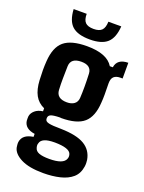

<svg xmlns="http://www.w3.org/2000/svg" viewBox="-179 -872 860 1148"><g transform="rotate(20 251.0 -298.0)"><path d="M247 194Q156 194 105 168Q54 142 46 104Q45 98 44 88Q43 78 44 70Q51 20 119 10V-9Q55 -18 48 -66Q47 -76 47.5 -82Q48 -88 48 -95Q51 -116 70 -132.5Q89 -149 120 -153V-172Q80 -190 60 -226.5Q40 -263 37 -321Q35 -357 35 -384.5Q35 -412 37 -441Q43 -532 89 -570.5Q135 -609 235 -609Q363 -609 403 -543H422Q430 -599 500 -600V-500H485Q460 -500 445.5 -487.5Q431 -475 431 -444Q432 -399 432 -372.5Q432 -346 430 -321Q425 -231 380 -191.5Q335 -152 235 -152Q233 -152 231.5 -152.5Q230 -153 229 -153Q184 -152 169.5 -145Q155 -138 155 -123V-118Q155 -102 178.5 -96.5Q202 -91 257 -91Q357 -89 407 -59Q457 -29 467 30Q468 37 468.5 49Q469 61 467 73Q460 119 430 145Q400 171 352.5 182.5Q305 194 247 194ZM235 -252Q264 -252 281.5 -265Q299 -278 301 -303Q305 -371 301 -459Q298 -510 235 -510Q168 -510 166 -457Q165 -413 164.5 -378Q164 -343 166 -306Q169 -252 235 -252ZM252 102Q341 102 355 63Q361 48 355 32Q343 -1 251 -2Q207 -2 185 8Q163 18 159 36Q156 43 156.5 51Q157 59 159 65Q164 85 186.5 93.5Q209 102 252 102ZM83 -790H166Q166 -752 182 -735.5Q198 -719 235 -719Q271 -719 287 -735.5Q303 -752 304 -790H386Q381 -716 345.5 -684Q310 -652 235 -652Q158 -652 122.5 -684Q87 -716 83 -790Z"/></g></svg>

Font: Big Shoulders Text ExtraBold
Style: Regular
Weight: 800
Designer: Patric King
Foundry: XO Type Co
Version: Version 1.000; ttfautohint (v1.8.2)